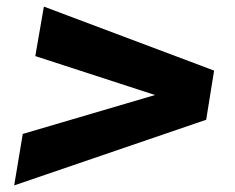

<svg xmlns="http://www.w3.org/2000/svg" viewBox="-20 -597 713 582"><path d="M605 -234 23 -35 49 -191 450 -309 87 -427 113 -577 629 -383Z"/></svg>

Font: Georama ExtraExtended
Style: Bold Italic
Weight: 700
Width: 8
Italic angle: -9°
Designer: Jean-Baptiste Levee
Foundry: Production Type
Version: Version 1.000